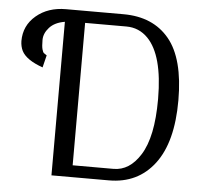

<svg xmlns="http://www.w3.org/2000/svg" viewBox="-51 -753 849 806"><g transform="rotate(5 373.5 -350.0)"><path d="M279.8 -649.9V-49.8H452.1Q519.5 -49.8 564.5 -121.6Q612.8 -197.8 612.8 -356.4V-359.9Q612.3 -542 544.9 -611.3Q507.3 -649.9 453.6 -649.9H452.1ZM437 0H194.8V-647Q152.3 -640.1 130.1 -615.5Q107.9 -590.8 107.9 -563.2Q107.9 -535.6 111.3 -523.7Q114.7 -511.7 118.4 -508.5Q122.1 -505.4 130.9 -500L118.2 -448.2Q47.9 -473.1 29.3 -509.8Q20.5 -527.8 20 -550.8Q20 -616.2 69.8 -658.2Q119.6 -700.2 194.8 -700.2H437Q562 -700.2 630.1 -617.9Q698.2 -535.6 698.2 -359.6Q698.2 -183.6 628.4 -91.8Q558.6 0 437 0Z"/></g></svg>

Font: Pfennig
Style: Medium
Weight: 500
Version: Version 20120410 ; ttfautohint (v0.8)